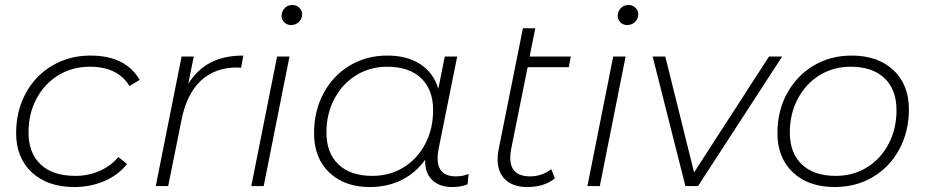

<svg xmlns="http://www.w3.org/2000/svg" viewBox="-20 -750 3729 774"><path d="M45 -213Q45 -302 83.5 -373.5Q122 -445 190.5 -485.5Q259 -526 345 -526Q415 -526 465 -501.5Q515 -477 543 -428L502 -403Q455 -481 342 -481Q271 -481 215 -446.5Q159 -412 127 -352Q95 -292 95 -216Q95 -133 144 -87Q193 -41 284 -41Q336 -41 381.5 -61Q427 -81 457 -117L492 -89Q458 -45 401.5 -20.5Q345 4 280 4Q172 4 108.5 -55Q45 -114 45 -213Z M961 -526 952 -477 936 -478Q847 -478 790 -425Q733 -372 712 -268L658 0H608L712 -522H761L739 -412Q774 -469 828.5 -497.5Q883 -526 961 -526Z M1097 -522H1147L1043 0H993ZM1115 -686Q1115 -704 1127.5 -717Q1140 -730 1159 -730Q1175 -730 1186.5 -719Q1198 -708 1198 -693Q1198 -674 1185 -661.5Q1172 -649 1153 -649Q1137 -649 1126 -660Q1115 -671 1115 -686Z M1869 -49 1865 -7Q1838 4 1804 4Q1750 4 1721 -25.5Q1692 -55 1694 -106Q1656 -53 1599 -24.5Q1542 4 1471 4Q1369 4 1307.5 -54.5Q1246 -113 1246 -213Q1246 -302 1284 -373.5Q1322 -445 1389.5 -485.5Q1457 -526 1541 -526Q1622 -526 1675 -491Q1728 -456 1747 -392L1773 -522H1823L1747 -144Q1744 -126 1744 -111Q1744 -76 1762.5 -57.5Q1781 -39 1817 -39Q1847 -39 1869 -49ZM1726 -306Q1726 -389 1677.5 -435Q1629 -481 1541 -481Q1471 -481 1415.5 -446.5Q1360 -412 1328 -351.5Q1296 -291 1296 -216Q1296 -133 1344.5 -87Q1393 -41 1481 -41Q1551 -41 1606.5 -75Q1662 -109 1694 -169.5Q1726 -230 1726 -306Z M2041 -151Q2037 -132 2037 -114Q2037 -39 2117 -39Q2165 -39 2202 -68L2217 -31Q2174 4 2105 4Q2049 4 2017.5 -25.5Q1986 -55 1986 -108Q1986 -128 1990 -147L2088 -636H2138L2115 -522H2281L2273 -479H2107Z M2452 -522H2502L2398 0H2348ZM2470 -686Q2470 -704 2482.5 -717Q2495 -730 2514 -730Q2530 -730 2541.5 -719Q2553 -708 2553 -693Q2553 -674 2540 -661.5Q2527 -649 2508 -649Q2492 -649 2481 -660Q2470 -671 2470 -686Z M3133 -522 2794 0H2743L2611 -522H2662L2778 -55L3080 -522Z M3114 -213Q3114 -302 3152.5 -373Q3191 -444 3259 -485Q3327 -526 3413 -526Q3519 -526 3581.5 -467.5Q3644 -409 3644 -309Q3644 -220 3605.5 -148.5Q3567 -77 3499 -36.5Q3431 4 3345 4Q3239 4 3176.5 -55Q3114 -114 3114 -213ZM3594 -306Q3594 -389 3545.5 -435Q3497 -481 3409 -481Q3339 -481 3283.5 -446.5Q3228 -412 3196 -351.5Q3164 -291 3164 -216Q3164 -133 3212.5 -87Q3261 -41 3349 -41Q3419 -41 3474.5 -75Q3530 -109 3562 -169.5Q3594 -230 3594 -306Z"/></svg>

Font: Montserrat Alternates Light
Style: Italic
Weight: 300
Italic angle: -11.3°
Designer: Julieta Ulanovsky
Foundry: Julieta Ulanovsky
Version: Version 7.200